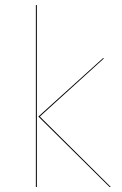

<svg xmlns="http://www.w3.org/2000/svg" viewBox="-20 -751 490 771"><path d="M128 0H124V-730L128 -731ZM140 -283 425 0H420L134 -283L393 -517H398Z"/></svg>

Font: FiraGO Four
Style: Regular
Weight: 100
Designer: bBox Type
Foundry: bBox Type GmbH
Version: Version 1.001